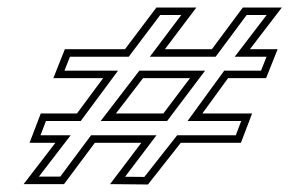

<svg xmlns="http://www.w3.org/2000/svg" viewBox="-20 -579 813 511"><path d="M254.5 -371 184.8 -277H88.5L58.7 -199H127.5L42.9 -89H150.4L232.5 -199H356.2L272.9 -89L373.8 -88L461.2 -199H621.2L651 -277H518.5L587 -371H688.2L718.9 -448H645.1L730.1 -559H626.3L543.9 -448H418.9L502.6 -559H396.3L312.6 -448H152.6L122 -371ZM485.7 -371 414.8 -277H288.5L360.7 -371ZM294.2 -391H151.5L166.2 -428H322.6L406.3 -539H462.4L378.8 -428H553.9L636.4 -539H689.6L604.7 -428H689.4L674.7 -391H576.8L479.2 -257H622L607.5 -219H451.5L364.2 -108.1L312.9 -108.6L396.5 -219H222.4L140.4 -109H83.5L168.1 -219H87.8L102.3 -257H194.9ZM525.9 -391H350.9L248 -257H424.8Z"/></svg>

Font: Din Kursivschrift
Style: BreitGhost
Weight: 400
Version: Version 1.089